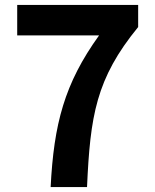

<svg xmlns="http://www.w3.org/2000/svg" viewBox="-20 -761 630 781"><path d="M186 0H334C347 -289 370 -441 542 -651V-741H50V-617H383C242 -421 199 -257 186 0Z"/></svg>

Font: Noto Sans CJK TC
Style: Bold
Weight: 700
Designer: Ryoko NISHIZUKA 西塚涼子 (kana, bopomofo & ideographs); Paul D. Hunt (Latin, Greek & Cyrillic); Sandoll Communications 산돌커뮤니
Foundry: Adobe
Version: Version 2.004;hotconv 1.0.118;makeotfexe 2.5.65603